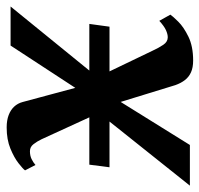

<svg xmlns="http://www.w3.org/2000/svg" viewBox="-56 -572 613 590"><g transform="rotate(-90 251.0 -276.5)"><path d="M360.5 10Q339 10 324.5 3.5Q310 -3 300.5 -15.2Q291 -27.5 285 -44.5L218 -262.5L260.5 -256.5L101 0H-24L232 -321L221 -232.5L118.5 -456Q112 -469.5 103.5 -480.5Q95 -491.5 82 -491.5Q68 -491.5 57.8 -486.5Q47.5 -481.5 39.5 -474.5L23 -506.5Q27.5 -513 44.8 -526.5Q62 -540 89.8 -551.5Q117.5 -563 155 -563Q176.5 -563 192.5 -557Q208.5 -551 218.8 -540Q229 -529 233 -514L290 -302L248 -308.5L406.5 -551H526.5L276 -243L287 -330.5L391 -114Q399.5 -95.5 408.8 -81.8Q418 -68 432 -68Q441.5 -68 453.8 -73.5Q466 -79 482.5 -94L501.5 -60Q496.5 -52.5 480 -35.8Q463.5 -19 433.8 -4.5Q404 10 360.5 10ZM32.5 -247 40.5 -309H473L464.5 -247Z"/></g></svg>

Font: Merriweather 28pt SemiBold
Style: Italic
Weight: 600
Italic angle: -7.8°
Version: Version 2.101